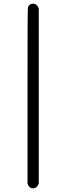

<svg xmlns="http://www.w3.org/2000/svg" viewBox="-20 -770 359 1040"><path d="M190 225Q180 250 159 250Q138 250 129 225V-250Q129 -723 131 -729Q138 -750 159 -750Q180 -750 190 -725Z"/></svg>

Font: KaTeX_Main
Style: Bold
Weight: 700
Version: Version